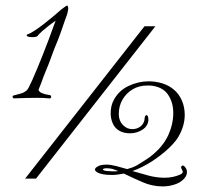

<svg xmlns="http://www.w3.org/2000/svg" viewBox="-20 -641 714 687"><path d="M28 -289Q28 -290 26.5 -291.5Q25 -293 25 -295Q25 -299 31 -300Q43 -303 55 -306.5Q67 -310 76 -318Q81 -322 95.5 -354.5Q110 -387 132 -442Q154 -497 179 -567Q170 -561 157 -551Q144 -541 132 -530.5Q120 -520 114 -512Q112 -510 107 -509Q102 -508 96 -508Q84 -508 78 -511Q76 -512 75.5 -514.5Q75 -517 78 -518Q88 -521 104 -531.5Q120 -542 138 -556Q156 -570 172 -583.5Q188 -597 198 -606Q217 -621 220 -621Q224 -620 224 -611Q224 -609 224 -607Q224 -605 223 -603Q222 -592 213 -570Q206 -549 196.5 -522.5Q187 -496 175 -468Q165 -440 154.5 -413Q144 -386 135 -365Q128 -344 122.5 -331.5Q117 -319 118 -318Q122 -311 131 -307.5Q140 -304 148 -302.5Q156 -301 157 -301Q163 -300 163 -295Q163 -288 156 -289Q146 -290 135 -290.5Q124 -291 112 -291Q94 -291 76 -290.5Q58 -290 45 -289.5Q32 -289 28 -289ZM562 26Q525 26 490.5 11Q456 -4 423 -20Q412 -18 402 -16.5Q392 -15 381 -15Q342 -15 327 -25Q320 -29 320 -34Q320 -39 325 -42.5Q330 -46 337 -49Q348 -52 360 -52Q376 -52 395 -47Q414 -42 435 -36Q443 -38 452.5 -41.5Q462 -45 471 -50Q484 -58 505 -71.5Q526 -85 547 -106.5Q568 -128 582 -157Q600 -197 600 -237Q600 -273 582.5 -300.5Q565 -328 526 -334Q521 -335 516.5 -335Q512 -335 507 -335Q477 -335 454 -321Q431 -307 418 -284Q405 -261 405 -233Q405 -209 419.5 -194Q434 -179 453 -179Q470 -179 482 -188Q494 -197 497 -212Q497 -220 499 -224.5Q501 -229 504 -229Q511 -229 511 -211Q509 -189 489 -176.5Q469 -164 445 -164Q434 -164 423.5 -166.5Q413 -169 404 -175Q390 -184 383 -200.5Q376 -217 376 -236Q376 -248 378.5 -260Q381 -272 387 -283Q405 -317 440 -333.5Q475 -350 512 -350Q537 -350 560 -343Q583 -336 600 -322Q620 -306 630.5 -282Q641 -258 641 -230Q641 -190 618 -151Q606 -131 580.5 -107.5Q555 -84 522.5 -63Q490 -42 454 -29Q481 -21 510.5 -13Q540 -5 570 -5Q584 -5 598.5 -8Q613 -11 626 -17Q634 -21 634 -26Q634 -29 632 -32Q630 -35 629 -38Q628 -41 628 -43Q628 -46 633 -49Q638 -49 643.5 -41.5Q649 -34 649 -25Q649 -21 648 -17.5Q647 -14 645 -10Q634 8 611 17Q588 26 562 26ZM381 -28Q387 -28 393 -28Q399 -28 403 -29Q395 -32 388.5 -34.5Q382 -37 375 -38Q372 -38 369 -38.5Q366 -39 363 -39Q350 -39 348 -35Q348 -35 349 -33Q353 -30 362.5 -29Q372 -28 381 -28ZM70 -2 497 -547H536L109 -2Z"/></svg>

Font: Gwendolyn
Style: Bold
Weight: 700
Designer: Robert E. Leuschke
Foundry: Robert E. Leuschke
Version: Version 1.010; ttfautohint (v1.8.3)